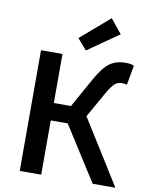

<svg xmlns="http://www.w3.org/2000/svg" viewBox="-96 -956 792 1024"><g transform="rotate(10 300.5 -443.5)"><path d="M318.8 -693.8 268.1 -752 424.8 -887.2 486.8 -811ZM83 0V-653.8H199.2V-388.2H292L379.9 -545.9Q418 -615.2 453.1 -640.6Q488.3 -666 540 -666Q568.8 -666 585 -658.2L565.9 -551.8Q556.2 -555.7 536.6 -555.7Q517.1 -555.7 500.5 -542Q483.9 -527.8 460 -485.8L382.8 -349.1L601.1 0H478L291 -293.9H199.2V0Z"/></g></svg>

Font: SourceSansPro-Semibold
Style: Regular
Weight: 600
Designer: Paul D. Hunt
Foundry: Adobe Systems Incorporated
Version: Version 2.020;PS 2.0;hotconv 1.0.86;makeotf.lib2.5.63406